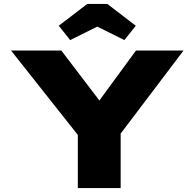

<svg xmlns="http://www.w3.org/2000/svg" viewBox="-20 -957 990 977"><path d="M376 0V-320L393 -249L36 -700H292L554 -356H420L672 -700H914L587 -268L594 -328V0ZM337 -753 279 -826 424 -937H526L671 -826L613 -753L460 -829H490Z"/></svg>

Font: Lexend Tera Black
Style: Regular
Weight: 900
Version: Version 1.007